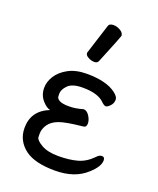

<svg xmlns="http://www.w3.org/2000/svg" viewBox="-146 -859 802 972"><g transform="rotate(20 255.0 -373.0)"><path d="M268 24Q160 24 107 -15Q50 -58 50 -127Q50 -220 141 -256Q121 -259 97.5 -286Q74 -313 74 -352Q74 -384 94 -416Q114 -448 154.5 -470Q195 -492 254 -492Q360 -492 412 -452Q435 -434 435 -419Q435 -398 421 -384Q407 -370 399 -370Q389 -370 374 -385Q340 -419 258 -419Q202 -419 179 -395.5Q156 -372 156 -350Q156 -348 156.5 -335.5Q157 -323 172.5 -314.5Q188 -306 224 -306Q260 -306 299 -318Q317 -318 330.5 -297Q344 -276 344 -257Q344 -236 327 -235Q237 -226 201.5 -213Q166 -200 149 -176Q132 -152 132 -125Q132 -122 132.5 -106.5Q133 -91 167 -71Q201 -51 259 -51Q318 -51 361 -63Q404 -75 439 -111Q453 -127 467 -127Q483 -127 483 -109Q483 -75 437 -34Q375 24 268 24ZM267 -561Q251 -561 234.5 -570Q218 -579 218 -590Q218 -598 220 -600L269 -754Q273 -770 296 -770Q315 -770 333.5 -759Q352 -748 352 -732Q352 -728 289 -574Q284 -561 267 -561Z"/></g></svg>

Font: ToneOZ-Pinyin-WenKai-Medium
Style: Medium
Weight: 700
Designer: Fontworks Inc.
Foundry: ToneOZ
Version: Version 0.240331